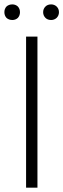

<svg xmlns="http://www.w3.org/2000/svg" viewBox="-34 -870 293 890"><path d="M23.4 -777.3Q6.8 -777.3 -3.9 -787.1Q-13.7 -797.9 -13.7 -813.5Q-13.7 -829.1 -3.9 -839.8Q6.8 -849.6 23.4 -849.6Q38.1 -849.6 48.8 -839.8Q58.6 -829.1 58.6 -813.5Q58.6 -797.9 48.8 -787.1Q38.1 -777.3 23.4 -777.3ZM203.1 -777.3Q186.5 -777.3 176.8 -787.1Q166 -797.9 166 -813.5Q166 -829.1 176.8 -839.8Q186.5 -849.6 203.1 -849.6Q217.8 -849.6 228.5 -839.8Q239.3 -829.1 239.3 -813.5Q239.3 -797.9 228.5 -787.1Q217.8 -777.3 203.1 -777.3ZM86.9 -700.2Q100.6 -700.2 139.6 -700.2Q139.6 -525.4 139.6 0Q127 0 86.9 0Q86.9 -174.8 86.9 -700.2Z"/></svg>

Font: LeFont
Style: ExtraLight
Weight: 200
Designer: Leryon MEDIA
Version: Version 1.0